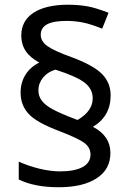

<svg xmlns="http://www.w3.org/2000/svg" viewBox="-20 -785 553 810"><path d="M66.9 -395C66.9 -358.4 78.6 -327.6 102.1 -303.2C125 -278.8 168.9 -254.9 232.9 -231C284.2 -210.9 318.8 -194.8 335.9 -182.1C353 -168.9 361.8 -152.8 361.8 -132.8C361.8 -86.4 315.4 -62 231.9 -62C181.6 -62 115.7 -77.6 59.1 -103V-27.8C103.5 -5.9 159.7 4.9 228 4.9C296.4 4.9 349.6 -7.8 388.2 -33.2C426.8 -58.1 445.8 -93.8 445.8 -140.1C445.8 -187.5 421.4 -224.1 372.1 -250C421.9 -279.8 446.8 -324.2 446.8 -382.8C446.8 -418 434.6 -448.2 410.2 -473.1C385.3 -498 343.3 -521 284.2 -543C233.9 -561 199.2 -576.7 180.2 -590.3C161.1 -604 151.9 -620.1 151.9 -638.2C151.9 -677.7 186.5 -696.8 261.2 -696.8C285.2 -696.8 308.6 -694.3 330.6 -689.9C352.5 -685.5 379.4 -676.8 411.1 -664.1L438 -731C403.3 -744.6 373.5 -753.9 349.1 -758.3C324.2 -762.7 296.9 -765.1 267.1 -765.1C139.6 -765.1 69.8 -716.3 69.8 -636.2C69.8 -581.5 97.7 -546.9 146 -521C96.7 -497.6 66.9 -451.7 66.9 -395ZM142.1 -404.8C142.1 -443.8 171.4 -479.5 213.9 -491.2C272.9 -472.2 314 -454.1 336.9 -436.5C359.9 -418.5 371.1 -396.5 371.1 -370.1C371.1 -334 349.6 -303.7 307.1 -278.8C253.9 -298.8 217.8 -314.9 198.2 -326.2C158.7 -349.1 142.1 -371.6 142.1 -404.8Z"/></svg>

Font: Noto Reveo Sans
Style: Regular
Weight: 400
Designer: Monotype Design team
Foundry: Monotype Imaging Inc.
Version: Version 1.04